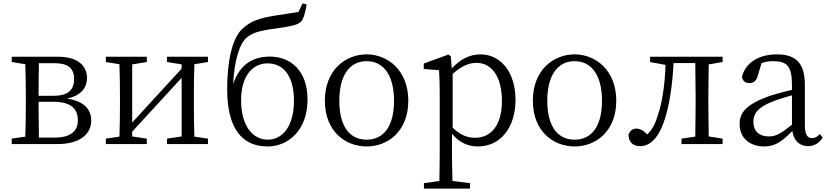

<svg xmlns="http://www.w3.org/2000/svg" viewBox="-20 -848 4873 1130"><path d="M209 -38C208 -94 207 -174 207 -228V-249H293C397 -249 438 -209 438 -139C438 -74 393 -38 300 -38ZM302 -476C379 -476 416 -447 416 -384C416 -315 378 -284 291 -284H207C207 -347 208 -423 209 -476ZM49 -514V-483L129 -470C131 -415 132 -339 132 -286V-228C132 -176 131 -99 129 -44L49 -32V0H316C461 0 517 -67 517 -138C517 -203 475 -254 373 -268C461 -285 492 -335 492 -389C492 -464 434 -514 322 -514Z M1204 -483V-514H963V-483L1049 -469V-444L758 -127V-469L844 -483V-514H603V-483L683 -470C685 -415 686 -339 686 -286V-228C686 -176 685 -100 683 -44L603 -32V0H844V-32L758 -45V-73L1049 -390V-45L963 -32V0H1204V-32L1124 -44C1122 -100 1121 -176 1121 -228V-286C1121 -338 1122 -415 1124 -470Z M1556 -26C1467 -26 1399 -108 1399 -257C1399 -401 1466 -475 1555 -475C1646 -475 1710 -404 1710 -255C1710 -108 1645 -26 1556 -26ZM1761 -828 1737 -778C1694 -771 1648 -763 1603 -757C1507 -741 1458 -726 1407 -679C1344 -622 1317 -480 1317 -323C1317 -89 1407 14 1555 14C1675 14 1790 -80 1790 -263C1790 -435 1687 -515 1569 -515C1456 -515 1387 -457 1352 -353C1359 -489 1388 -590 1433 -628C1473 -661 1528 -670 1614 -682C1683 -692 1731 -699 1752 -721C1767 -737 1776 -773 1785 -822Z M2138 14C2261 14 2383 -74 2383 -255C2383 -437 2259 -528 2138 -528C2014 -528 1892 -437 1892 -255C1892 -74 2014 14 2138 14ZM2138 -26C2037 -26 1977 -105 1977 -255C1977 -404 2037 -488 2138 -488C2238 -488 2299 -404 2299 -255C2299 -105 2238 -26 2138 -26Z M2644 -413C2704 -467 2749 -478 2785 -478C2872 -478 2934 -400 2934 -253C2934 -101 2862 -37 2776 -37C2731 -37 2688 -53 2644 -97ZM2633 -517 2619 -527 2474 -474V-442L2564 -435C2567 -388 2568 -346 2568 -282V34C2568 93 2567 157 2566 217L2475 230V262H2746V230L2643 217C2641 156 2640 90 2640 32V-61C2689 -2 2743 14 2793 14C2921 14 3014 -92 3014 -261C3014 -425 2925 -528 2808 -528C2749 -528 2691 -503 2639 -445Z M3362 14C3485 14 3607 -74 3607 -255C3607 -437 3483 -528 3362 -528C3238 -528 3116 -437 3116 -255C3116 -74 3238 14 3362 14ZM3362 -26C3261 -26 3201 -105 3201 -255C3201 -404 3261 -488 3362 -488C3462 -488 3523 -404 3523 -255C3523 -105 3462 -26 3362 -26Z M4233 -483V-514H3806V-483L3897 -466C3893 -349 3877 -241 3851 -168C3835 -114 3817 -83 3789 -57C3769 -78 3750 -91 3724 -91C3702 -91 3689 -78 3679 -57C3679 -11 3705 12 3748 12C3799 12 3854 -24 3894 -151C3920 -233 3938 -349 3944 -477H4072C4073 -422 4074 -341 4074 -286V-228C4074 -176 4073 -100 4072 -44L3991 -32V0H4233V-32L4151 -45C4150 -100 4149 -176 4149 -228V-286C4149 -338 4150 -414 4151 -469Z M4641 -114C4577 -63 4548 -45 4506 -45C4452 -45 4414 -72 4414 -132C4414 -172 4432 -214 4529 -251C4556 -262 4600 -276 4641 -287ZM4805 -59C4790 -43 4778 -35 4760 -35C4733 -35 4717 -53 4717 -111V-348C4717 -478 4663 -528 4552 -528C4446 -528 4368 -479 4347 -397C4349 -373 4366 -359 4391 -359C4417 -359 4432 -374 4440 -403L4462 -477C4488 -486 4511 -488 4532 -488C4608 -488 4641 -461 4641 -351V-319C4595 -309 4547 -295 4508 -283C4372 -234 4333 -185 4333 -118C4333 -32 4397 14 4477 14C4542 14 4582 -15 4643 -77C4652 -22 4684 12 4735 12C4770 12 4798 -2 4822 -38Z"/></svg>

Font: Source Han Serif AKR9
Style: Regular
Weight: 400
Designer: Ryoko NISHIZUKA 西塚涼子 (kana & ideographs); Frank Grießhammer (Latin, Greek & Cyrillic); Sandoll Communications 산돌커뮤니케이션, 
Foundry: Adobe Systems Incorporated
Version: Version 1.005;hotconv 1.0.107;makeotfexe 2.5.65593